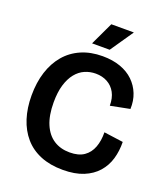

<svg xmlns="http://www.w3.org/2000/svg" viewBox="-156 -972 960 1096"><g transform="rotate(20 324.0 -424.0)"><path d="M353 14Q276 14 217.5 -10Q159 -34 120 -79Q81 -124 61 -186.5Q41 -249 41 -325Q41 -404 61.5 -468Q82 -532 121 -578Q160 -624 217 -649Q274 -674 347 -674Q408 -674 455.5 -657Q503 -640 535 -609Q567 -578 583.5 -536.5Q600 -495 598 -445L481 -422Q481 -469 463.5 -501Q446 -533 415 -550Q384 -567 344 -567Q309 -567 278 -553.5Q247 -540 223.5 -511Q200 -482 186.5 -437.5Q173 -393 173 -331Q173 -252 195.5 -199Q218 -146 259 -119.5Q300 -93 356 -93Q410 -93 442.5 -115.5Q475 -138 490 -178Q505 -218 504 -269L621 -253Q622 -198 608 -150Q594 -102 561.5 -65Q529 -28 477.5 -7Q426 14 353 14ZM371 -722H264L330 -862H467Z"/></g></svg>

Font: Bricolage Grotesque 60pt SemiBold
Style: Regular
Weight: 600
Version: Version 1.001;gftools[0.9.33.dev8+g029e19f]